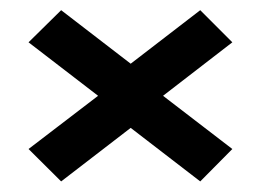

<svg xmlns="http://www.w3.org/2000/svg" viewBox="-20 -500 500 368"><path d="M230.5 -254.9 97.2 -152.3 34.7 -214.4 168 -316.4 34.7 -418.9 97.2 -480.5 230.5 -377.9 363.8 -480.5 425.3 -418.9 292.5 -316.4 425.3 -214.4 363.8 -152.3Z"/></svg>

Font: Agdasima
Style: Bold
Weight: 700
Width: 3
Designer: The DocRepair Project, Patric King
Foundry: Google
Version: Version 2.002